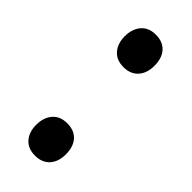

<svg xmlns="http://www.w3.org/2000/svg" viewBox="-169 -501 541 541"><g transform="rotate(45 101.5 -231.0)"><path d="M40 -407.2Q40 -378.4 55.4 -360.6Q70.8 -342.8 99.1 -342.8Q127 -342.8 142.6 -360.4Q158.2 -377.9 158.2 -407.2Q158.2 -438 142.6 -455.1Q127 -472.2 99.1 -472.2Q70.8 -472.2 55.4 -454.1Q40 -436 40 -407.2ZM40 -54.2Q40 -25.4 55.4 -7.8Q70.8 9.8 99.1 9.8Q127 9.8 142.6 -7.6Q158.2 -24.9 158.2 -54.2Q158.2 -85 142.6 -102.1Q127 -119.1 99.1 -119.1Q70.8 -119.1 55.4 -101.1Q40 -83 40 -54.2Z"/></g></svg>

Font: Sura
Style: Regular
Weight: 400
Designer: Carolina Giovagnoli
Foundry: Huerta Tipografica
Version: Version 1.003;PS 001.002;hotconv 1.0.70;makeotf.lib2.5.58329